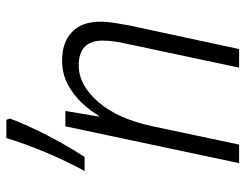

<svg xmlns="http://www.w3.org/2000/svg" viewBox="-102 -652 754 589"><g transform="rotate(-90 274.5 -357.0)"><path d="M69 0 182 -533H229L212 -430H214Q230 -457 254.5 -483Q279 -509 311.5 -526Q344 -543 384 -543Q439 -543 471 -513Q503 -483 503 -425Q503 -405 499 -380.5Q495 -356 491 -335L419 0H362L434 -339Q439 -361 442 -381Q445 -401 445 -418Q445 -492 369 -492Q309 -492 257 -432.5Q205 -373 182 -265L126 0ZM45 -474Q75 -529 102.5 -594.5Q130 -660 146 -714H202L206 -703Q185 -648 153.5 -587Q122 -526 88 -474Z"/></g></svg>

Font: Noto Sans SemiCondensed Light
Style: Italic
Weight: 300
Width: 4
Italic angle: -12°
Designer: Monotype Design Team
Foundry: Monotype Imaging Inc.
Version: Version 2.013; ttfautohint (v1.8.4.7-5d5b)